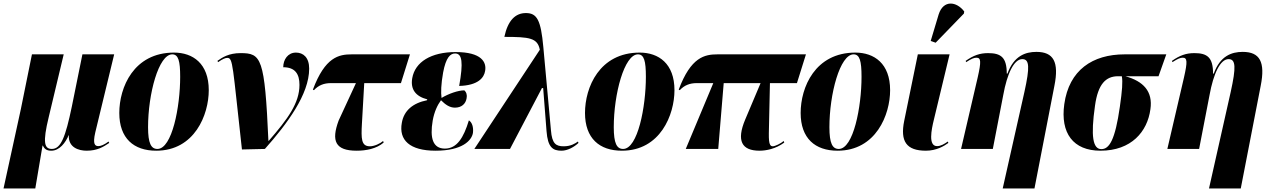

<svg xmlns="http://www.w3.org/2000/svg" viewBox="-47 -844 7189 1088"><path d="M-27 224H153L194 -19H196C205 1 218 10 244 10C290 10 325 -36 342 -78H343C339 -8 399 10 444 10C505 10 539 -12 572 -34L568 -42C543 -23 523 -16 511 -16C492 -16 477 -25 493 -94L600 -536H420L360 -240C324 -67 298 0 247 0C204 0 194 -36 229 -180L314 -536H134L71 -225Z M838 10C1056 10 1136 -194 1136 -333C1136 -484 1046 -546 939 -546C710 -546 629 -348 629 -204C629 -60 711 10 838 10ZM845 0C809 0 792 -32 792 -123C792 -312 852 -536 929 -536C964 -536 974 -498 974 -409C974 -238 928 0 845 0Z M1324 3 1454 0C1580 -142 1705 -309 1705 -455C1705 -518 1672 -546 1630 -546C1584 -546 1558 -506 1558 -463C1626 -463 1650 -424 1650 -363C1650 -260 1584 -170 1476 -46H1474C1453 -517 1434 -543 1316 -543C1250 -543 1213 -519 1185 -499L1189 -492C1215 -510 1230 -516 1241 -516C1274 -516 1270 -478 1324 3Z M1974 10C2028 10 2086 -1 2127 -36L2124 -45C2108 -31 2075 -15 2049 -15C2000 -15 1999 -57 2004 -145L2017 -373H2225L2276 -536H1946C1873 -536 1795 -521 1726 -336L1732 -333C1758 -361 1789 -373 1828 -373H1970L1872 -161C1829 -45 1853 10 1974 10Z M2421 10C2573 10 2626 -48 2633 -91C2637 -123 2628 -151 2610 -162C2580 -63 2542 -2 2474 -2C2406 -2 2388 -61 2405 -161C2414 -211 2432 -249 2452 -276C2477 -251 2501 -234 2531 -234C2569 -234 2592 -256 2597 -287C2601 -305 2596 -322 2584 -332C2549 -332 2495 -313 2455 -289C2451 -320 2452 -366 2464 -433C2480 -519 2505 -541 2532 -541C2572 -541 2579 -491 2555 -357C2663 -360 2696 -404 2702 -442C2711 -491 2683 -549 2535 -549C2396 -549 2305 -493 2289 -401C2278 -338 2308 -298 2374 -281L2373 -276C2293 -260 2242 -218 2230 -148C2212 -50 2275 10 2421 10Z M2641 0H2843L3024 -345H3031L3050 -101C3057 -8 3086 10 3135 10C3169 10 3207 -11 3231 -34L3228 -42C3211 -30 3187 -15 3147 -15C3104 -15 3081 -29 3075 -106L3032 -576C3018 -731 2996 -770 2933 -770C2874 -770 2831 -729 2811 -635C2954 -635 2999 -629 3012 -562Z M3477 10C3695 10 3775 -194 3775 -333C3775 -484 3685 -546 3578 -546C3349 -546 3268 -348 3268 -204C3268 -60 3350 10 3477 10ZM3484 0C3448 0 3431 -32 3431 -123C3431 -312 3491 -536 3568 -536C3603 -536 3613 -498 3613 -409C3613 -238 3567 0 3484 0Z M3839 0H4023L4054 -373H4263L4176 -167C4125 -46 4156 10 4257 10C4294 10 4348 0 4397 -36L4394 -45C4378 -31 4345 -15 4332 -15C4306 -15 4309 -58 4311 -145L4316 -373H4469L4520 -536H4019C3946 -536 3868 -521 3799 -336L3805 -333C3831 -361 3862 -373 3901 -373H3995Z M4699 10C4917 10 4997 -194 4997 -333C4997 -484 4907 -546 4800 -546C4571 -546 4490 -348 4490 -204C4490 -60 4572 10 4699 10ZM4706 0C4670 0 4653 -32 4653 -123C4653 -312 4713 -536 4790 -536C4825 -536 4835 -498 4835 -409C4835 -238 4789 0 4706 0Z M5255 -602 5415 -767 5417 -779C5374 -836 5299 -847 5272 -762L5227 -612ZM5200 10C5260 10 5304 -17 5327 -34L5324 -42C5304 -28 5284 -16 5263 -16C5212 -16 5231 -109 5245 -166L5334 -536H5154L5077 -160C5053 -43 5089 10 5200 10Z M5635 224H5815L5928 -358C5955 -493 5923 -550 5826 -550C5763 -550 5698 -527 5662 -427H5658C5658 -519 5625 -543 5552 -543C5505 -543 5469 -530 5425 -499L5428 -492C5459 -512 5473 -517 5486 -517C5512 -517 5514 -496 5493 -404L5399 0H5579L5638 -305C5660 -427 5699 -509 5746 -509C5787 -509 5789 -463 5758 -323Z M6189 10C6364 10 6455 -98 6472 -225C6487 -327 6431 -384 6330 -412H6518L6562 -536H6326C6144 -536 6011 -447 5984 -254C5961 -90 6034 10 6189 10ZM6194 1C6146 1 6133 -71 6158 -245C6175 -369 6220 -412 6289 -412H6310C6316 -380 6312 -331 6299 -240C6272 -50 6239 1 6194 1Z M6804 224H6984L7097 -358C7124 -493 7092 -550 6995 -550C6932 -550 6867 -527 6831 -427H6827C6827 -519 6794 -543 6721 -543C6674 -543 6638 -530 6594 -499L6597 -492C6628 -512 6642 -517 6655 -517C6681 -517 6683 -496 6662 -404L6568 0H6748L6807 -305C6829 -427 6868 -509 6915 -509C6956 -509 6958 -463 6927 -323Z"/></svg>

Font: Noto Serif Display Condensed Black
Style: Italic
Weight: 900
Width: 3
Italic angle: -12°
Designer: Monotype Design Team
Foundry: Monotype Imaging Inc.
Version: Version 2.009